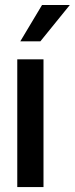

<svg xmlns="http://www.w3.org/2000/svg" viewBox="-20 -756 302 776"><path d="M155.8 0H49.8V-516.1H155.8ZM143.1 -588.9H62L149.9 -735.8H262.2Z"/></svg>

Font: Creato Display Medium
Style: Regular
Weight: 500
Version: Version 1.000